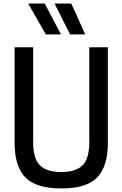

<svg xmlns="http://www.w3.org/2000/svg" viewBox="-20 -1045 687 1077"><path d="M138 -852ZM373 -852 286 -1025H380L458 -852ZM237 -852 138 -1025H231L322 -852ZM324 12Q182 12 122 -50Q62 -112 62 -243V-780H166V-248Q166 -155 204 -117.5Q242 -80 324 -80Q406 -80 443.5 -118Q481 -156 481 -248V-780H585V-243Q585 -112 525.5 -50Q466 12 324 12Z"/></svg>

Font: Tanohe Sans Medium
Style: Regular
Weight: 500
Designer: Village Type and Design LLC
Foundry: Cooper Hewitt Smithsonian Design Museum
Version: Version 1.00;September 29, 2021;FontCreator 13.0.0.2655 64-b